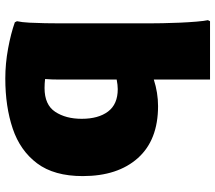

<svg xmlns="http://www.w3.org/2000/svg" viewBox="-64 -736 812 724"><g transform="rotate(90 342.0 -374.0)"><path d="M276 12Q220 12 163 1.5Q106 -9 64 -24L60 -32Q64 -50 65.5 -79Q67 -108 67.5 -138Q68 -168 68 -188V-536Q68 -551 67.5 -581Q67 -611 65.5 -645.5Q64 -680 61.5 -709.5Q59 -739 56 -752L60 -760H280V-548Q330 -564 380 -564Q508 -564 576 -488Q644 -412 644 -280Q644 -172 596 -108Q548 -44 465 -16Q382 12 276 12ZM280 -192Q280 -177 279.5 -163.5Q279 -150 278 -138Q286 -137 295 -136.5Q304 -136 312 -136Q375 -136 401.5 -176Q428 -216 428 -276Q428 -339 400.5 -375.5Q373 -412 316 -412Q301 -412 280 -408Z"/></g></svg>

Font: Kufam Black
Style: Regular
Weight: 900
Designer: Wael Morcos, Artur Schmal
Foundry: Original Type
Version: Version 1.301; ttfautohint (v1.8.3)